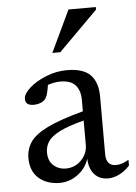

<svg xmlns="http://www.w3.org/2000/svg" viewBox="-50 -709 536 759"><g transform="rotate(-5 217.5 -330.0)"><path d="M349.5 9Q314.5 9 294.5 -13.5Q274.5 -36 273 -75.5Q260.5 -37.5 228 -13.8Q195.5 10 156.5 10Q106.5 10 74 -18Q41.5 -46 41.5 -98.5Q41.5 -133.5 60.5 -161.8Q79.5 -190 129.2 -214.5Q179 -239 272 -264V-310Q272 -346 253.5 -367.5Q235 -389 192.5 -389Q170.5 -389 143.5 -380Q141 -362 136.8 -346.2Q132.5 -330.5 125.5 -323Q117.5 -314.5 105.5 -310.5Q93.5 -306.5 81.5 -306.5Q48 -306.5 48 -332Q48 -352.5 74 -375.8Q100 -399 140.2 -415.2Q180.5 -431.5 223 -431.5Q288.5 -431.5 316.8 -401.8Q345 -372 345 -316V-87.5Q345 -41 384.5 -41Q408 -41 435 -57.5V-34.5Q414.5 -12 391.8 -1.5Q369 9 349.5 9ZM116.5 -114.5Q116.5 -80.5 136.8 -62.5Q157 -44.5 186 -44.5Q221.5 -44.5 246.8 -70.2Q272 -96 272 -130V-227.5Q209 -211 175.5 -194Q142 -177 129.2 -157.5Q116.5 -138 116.5 -114.5ZM172 -504.5 250.5 -670H359V-660L203.5 -504.5Z"/></g></svg>

Font: Newsreader Text
Style: Regular
Weight: 400
Designer: Hugues Gentile
Foundry: Production Type
Version: Version 1.002